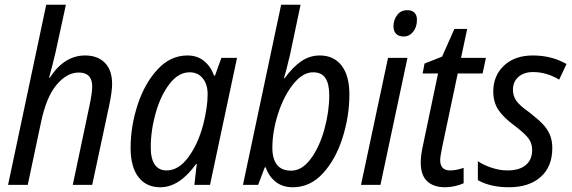

<svg xmlns="http://www.w3.org/2000/svg" viewBox="-20 -780 2413 810"><path d="M175 -760H258L215 -562Q203 -510 187 -452H190Q251 -546 339 -546Q392 -546 422.5 -515Q453 -484 453 -426Q453 -393 440 -332L369 0H287L357 -332Q369 -387 369 -415Q369 -474 312 -474Q262 -474 218.5 -422Q175 -370 153 -264L97 0H14Z M531 -156Q531 -247 560.5 -337.5Q590 -428 644.5 -487Q699 -546 771 -546Q812 -546 840.5 -523Q869 -500 883 -461H887L914 -536H980L866 0H800L810 -88H807Q737 10 656 10Q597 10 564 -33Q531 -76 531 -156ZM837 -253Q856 -328 856 -382Q856 -424 835.5 -449.5Q815 -475 780 -475Q733 -475 695.5 -426.5Q658 -378 637 -304Q616 -230 616 -158Q616 -110 633 -85.5Q650 -61 683 -61Q733 -61 774 -116Q815 -171 837 -253Z M1101 -74H1097L1069 0H1005L1166 -760H1248L1204 -551Q1186 -475 1178 -450H1181Q1214 -496 1250 -521Q1286 -546 1329 -546Q1388 -546 1421 -503.5Q1454 -461 1454 -381Q1454 -291 1425.5 -200Q1397 -109 1343 -49.5Q1289 10 1215 10Q1172 10 1143 -13Q1114 -36 1101 -74ZM1369 -378Q1369 -427 1352.5 -451Q1336 -475 1301 -475Q1257 -475 1217 -425Q1177 -375 1153 -300Q1129 -225 1129 -156Q1129 -110 1148.5 -85Q1168 -60 1208 -60Q1254 -60 1291 -110Q1328 -160 1348.5 -234.5Q1369 -309 1369 -378Z M1640 -669Q1640 -696 1655.5 -716.5Q1671 -737 1698 -737Q1718 -737 1728.5 -726.5Q1739 -716 1739 -696Q1739 -666 1723 -646Q1707 -626 1683 -626Q1663 -626 1651.5 -637Q1640 -648 1640 -669ZM1617 -536H1699L1585 0H1503Z M1755 -94Q1755 -125 1764 -165L1828 -470H1763L1771 -512L1845 -541L1897 -658H1951L1925 -536H2030L2016 -470H1911L1846 -162Q1837 -119 1837 -105Q1837 -61 1879 -61Q1905 -61 1936 -72V-7Q1922 0 1899.5 5Q1877 10 1858 10Q1809 10 1782 -15.5Q1755 -41 1755 -94Z M1996 -20V-100Q2019 -84 2053.5 -72.5Q2088 -61 2121 -61Q2171 -61 2198 -83.5Q2225 -106 2225 -147Q2225 -175 2210 -195.5Q2195 -216 2152 -249Q2104 -284 2082.5 -316.5Q2061 -349 2061 -394Q2061 -461 2106.5 -503.5Q2152 -546 2228 -546Q2307 -546 2370 -510L2339 -444Q2286 -476 2229 -476Q2190 -476 2167 -455.5Q2144 -435 2144 -402Q2144 -375 2158 -355Q2172 -335 2213 -306Q2249 -278 2268.5 -258Q2288 -238 2299 -213.5Q2310 -189 2310 -155Q2310 -77 2261 -33.5Q2212 10 2127 10Q2049 10 1996 -20Z"/></svg>

Font: Noto Sans UI Narrow
Style: Italic
Weight: 400
Width: 4
Italic angle: -12°
Designer: Monotype Design Team
Foundry: Monotype Imaging Inc.
Version: Version 1.001